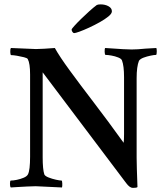

<svg xmlns="http://www.w3.org/2000/svg" viewBox="-20 -870 775 894"><path d="M598.6 4.9Q584 4.9 567.4 -17.6L178.7 -533.2V-137.7Q178.7 -81.1 186.5 -57.6Q190.4 -49.8 206.5 -43.5Q222.7 -37.1 240.7 -33.2Q258.8 -29.3 266.6 -29.3Q269.5 -29.3 270 -15.6Q270.5 -2 268.6 2.9L146.5 -2.9Q128.9 -2.9 105 -1.5Q81.1 0 60.1 1Q39.1 2 30.3 2.9Q26.4 -1 26.4 -13.7Q26.4 -29.3 30.3 -29.3Q42 -29.3 58.6 -32.7Q75.2 -36.1 90.3 -42.5Q105.5 -48.8 110.4 -58.6Q120.1 -78.1 120.1 -140.6V-523.4Q120.1 -575.2 109.4 -594.7Q107.4 -599.6 91.8 -603.5Q76.2 -607.4 59.1 -610.4Q42 -613.3 32.2 -613.3Q28.3 -613.3 27.8 -627.9Q27.3 -642.6 31.2 -646.5Q83 -644.5 111.8 -643.1Q140.6 -641.6 147.5 -641.6Q164.1 -641.6 186 -643.1Q208 -644.5 235.4 -646.5Q256.8 -607.4 304.7 -542Q352.5 -476.6 418 -391.1Q483.4 -305.7 555.7 -205.1Q556.6 -210.9 557.1 -221.2Q557.6 -231.4 557.6 -245.1V-510.7Q557.6 -563.5 547.9 -588.9Q544.9 -596.7 530.3 -602.5Q515.6 -608.4 499 -611.3Q482.4 -614.3 471.7 -614.3Q467.8 -614.3 467.3 -628.4Q466.8 -642.6 469.7 -646.5Q521.5 -642.6 552.2 -641.1Q583 -639.6 592.8 -639.6Q605.5 -639.6 622.1 -640.6Q638.7 -641.6 658.2 -643.6Q698.2 -646.5 708 -646.5Q710 -640.6 710 -630.9Q710 -614.3 706.1 -614.3Q697.3 -614.3 680.7 -610.8Q664.1 -607.4 648.4 -601.6Q632.8 -595.7 627 -586.9Q616.2 -559.6 616.2 -505.9V-135.7Q616.2 -118.2 617.2 -84Q618.2 -49.8 620.1 1Q616.2 4.9 598.6 4.9ZM325.2 -715.8Q321.3 -715.8 317.4 -721.2Q313.5 -726.6 313.5 -732.4Q313.5 -735.4 326.2 -749.5Q338.9 -763.7 357.9 -782.2Q377 -800.8 396.5 -818.4Q416 -835.9 430.7 -846.7Q436.5 -849.6 448.2 -849.6Q469.7 -849.6 485.4 -840.8Q501 -832 501 -817.4Q501 -806.6 484.9 -793.5Q468.8 -780.3 444.3 -766.6Q419.9 -752.9 394.5 -741.2Q369.1 -729.5 350.1 -722.7Q331.1 -715.8 325.2 -715.8Z"/></svg>

Font: Crimson Text SemiBold
Style: Regular
Weight: 600
Designer: Sebastian Kosch
Foundry: Sebastian Kosch
Version: Version 1.100; ttfautohint (v1.8.4)